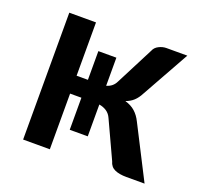

<svg xmlns="http://www.w3.org/2000/svg" viewBox="-96 -618 763 726"><g transform="rotate(20 286.0 -255.0)"><path d="M554 0H480.5Q452 0 433.8 -8.2Q415.5 -16.5 410 -37.5L341 -186.5Q334 -202.5 320.8 -211.2Q307.5 -220 291 -222.5V-94.5H218.5V-223.5H173V0.5H65.5V-510H173V-295.5H218.5V-411H291V-298Q316.5 -305 327.5 -328L406 -481Q411.5 -495 426.5 -502.5Q441.5 -510 456.5 -510H540.5L433.5 -318.5Q423.5 -299 410.5 -287Q397.5 -275 379 -268.5Q403.5 -261.5 419.5 -247.2Q435.5 -233 446.5 -210.5Z"/></g></svg>

Font: Lato SemiBold
Style: Regular
Weight: 600
Designer: Lukasz Dziedzic with Adam Twardoch and Botio Nikoltchev
Foundry: tyPoland Lukasz Dziedzic
Version: Version 2.015; 2015-08-06; http://www.latofonts.com/